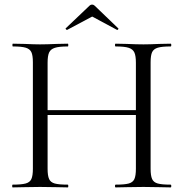

<svg xmlns="http://www.w3.org/2000/svg" viewBox="-20 -815 799 835"><path d="M483 -613Q480 -613 480 -619Q480 -625 483 -625L531 -624Q575 -622 604 -622Q631 -622 673 -624L722 -625Q725 -625 725 -619Q725 -613 722 -613Q684 -613 666 -607.5Q648 -602 641.5 -588Q635 -574 635 -544V-81Q635 -51 641.5 -36.5Q648 -22 666 -17Q684 -12 722 -12Q725 -12 725 -6Q725 0 722 0Q691 0 673 -1L604 -2L531 -1Q513 0 483 0Q480 0 480 -6Q480 -12 483 -12Q522 -12 540 -17Q558 -22 564.5 -36.5Q571 -51 571 -81V-542Q571 -572 564.5 -586.5Q558 -601 540 -607Q522 -613 483 -613ZM152 -336H599V-315H152ZM36 -613Q34 -613 34 -619Q34 -625 36 -625L87 -624Q129 -622 154 -622Q183 -622 227 -624L275 -625Q277 -625 277 -619Q277 -613 275 -613Q237 -613 218.5 -607Q200 -601 193.5 -586.5Q187 -572 187 -542V-81Q187 -51 193.5 -36.5Q200 -22 218 -17Q236 -12 275 -12Q277 -12 277 -6Q277 0 275 0Q244 0 226 -1L154 -2L85 -1Q67 0 35 0Q33 0 33 -6Q33 -12 35 -12Q73 -12 91.5 -17Q110 -22 116.5 -36.5Q123 -51 123 -81V-544Q123 -574 116.5 -588Q110 -602 92 -607.5Q74 -613 36 -613ZM381 -795Q387 -795 392 -790L494 -692Q495 -692 495 -690Q495 -688 492.5 -686Q490 -684 489 -685L381 -743L272 -685Q270 -684 267 -687.5Q264 -691 266 -692L369 -790Q374 -795 381 -795Z"/></svg>

Font: Cormorant
Style: Regular
Weight: 400
Designer: Christian Thalmann (Catharsis Fonts)
Foundry: Catharsis Fonts
Version: Version 4.000